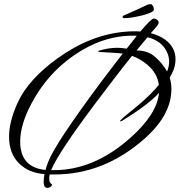

<svg xmlns="http://www.w3.org/2000/svg" viewBox="-20 -788 872 932"><path d="M209 124Q192 124 192 95Q192 87 193 77Q194 67 196 57Q120 52 72 4.5Q24 -43 24 -125Q24 -197 65 -288Q117 -403 261 -506Q420 -620 588 -634Q598 -635 608 -635.5Q618 -636 628 -636Q636 -636 645 -636Q654 -636 661 -635Q715 -698 726 -698Q737 -698 745 -690Q757 -679 741 -660L712 -627Q754 -616 781 -596Q832 -559 832 -500Q832 -484 828 -466.5Q824 -449 815 -432L804 -411Q812 -384 812 -356Q812 -231 684 -117Q487 59 243 59H221Q220 64 219.5 69.5Q219 75 219 80Q219 99 230 105Q235 106 230 114Q223 124 209 124ZM201 37Q203 28 206.5 18Q210 8 214 -2Q245 -87 475 -396Q504 -434 529 -467Q554 -500 576 -528Q563 -530 546 -531Q529 -532 509 -533Q456 -535 456 -538Q456 -539 458 -541Q505 -556 548 -556Q559 -556 570.5 -555Q582 -554 595 -552Q609 -570 621.5 -585.5Q634 -601 644 -614Q640 -615 636 -615Q632 -615 627 -615Q476 -615 337 -518Q208 -428 133 -286Q78 -183 78 -101Q78 25 201 37ZM791 -441Q801 -465 801 -490Q801 -524 779 -555Q751 -594 696 -607Q683 -592 670 -576Q657 -560 643 -543H644Q698 -543 734 -511Q770 -479 791 -441ZM228 38Q432 43 614 -120Q742 -234 752 -337Q700 -280 572 -201L564 -199Q556 -199 590 -227L646 -273Q682 -303 708 -329Q734 -355 751 -376Q744 -432 697 -472Q664 -501 621 -517Q579 -465 535.5 -408Q492 -351 445 -289Q266 -51 228 38ZM583 -700Q575 -700 575 -706Q575 -711 585 -715Q614 -727 640 -739Q666 -751 687 -761Q696 -766 702 -767Q708 -768 711 -768Q717 -768 722 -759.5Q727 -751 727 -743Q727 -736 720.5 -732Q714 -728 709 -726Q702 -723 687 -718Q672 -713 647 -708Q610 -700 583 -700Z"/></svg>

Font: Alex Brush
Style: Regular
Weight: 400
Designer: Robert E. Leuschke
Foundry: Robert E. Leuschke
Version: Version 1.111; ttfautohint (v1.8.4.7-5d5b)